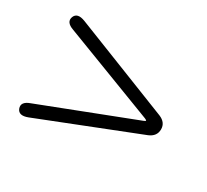

<svg xmlns="http://www.w3.org/2000/svg" viewBox="-90 -700 715 663"><g transform="rotate(30 267.5 -368.0)"><path d="M80 -175Q46 -162 37 -185Q28 -209 62 -221L429 -363Q437 -366 437 -368Q437 -370 430 -373L62 -514Q28 -526 37 -550Q46 -573 80 -560L468 -407Q497 -395 497 -368Q497 -340 468 -328Z"/></g></svg>

Font: Resource Han Rounded JP Light
Style: Regular
Weight: 300
Designer: Cyano Hao (round all glyphs); Ryoko NISHIZUKA 西塚涼子 (kana, bopomofo & ideographs); Paul D. Hunt (Latin, Greek & Cyrillic)
Foundry: Cyano Hao
Version: 0.990